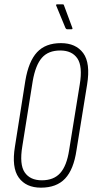

<svg xmlns="http://www.w3.org/2000/svg" viewBox="-20 -860 427 886"><path d="M169 6Q100 6 66.5 -40.5Q33 -87 49 -184L97 -488Q112 -577 151 -619Q190 -661 261 -661Q330 -661 364 -615Q398 -569 382 -470L333 -167Q320 -78 280.5 -36Q241 6 169 6ZM173 -28Q228 -28 258 -61.5Q288 -95 299 -167L348 -470Q362 -554 337 -590.5Q312 -627 258 -627Q203 -627 173.5 -593.5Q144 -560 131 -486L83 -185Q69 -101 94 -64.5Q119 -28 173 -28ZM290 -725Q287 -725 285 -727Q283 -729 282 -731L239 -835Q238 -837 239.5 -838.5Q241 -840 243 -840H268Q271 -840 272.5 -839.5Q274 -839 275 -836L314 -731Q315 -728 314 -726.5Q313 -725 310 -725Z"/></svg>

Font: Sofia Sans Extra Condensed ExtraLight
Style: Italic
Weight: 250
Italic angle: -9°
Version: Version 4.100